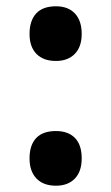

<svg xmlns="http://www.w3.org/2000/svg" viewBox="-20 -578 354 611"><path d="M158 -384Q118 -384 96 -406.5Q74 -429 74 -470Q74 -512 95 -535Q116 -558 158 -558Q197 -558 218.5 -535Q240 -512 240 -470Q240 -429 218 -406.5Q196 -384 158 -384ZM158 13Q118 13 96 -10Q74 -33 74 -74Q74 -116 95 -138.5Q116 -161 158 -161Q197 -161 218.5 -139Q240 -117 240 -74Q240 -32 218 -9.5Q196 13 158 13Z"/></svg>

Font: Noto Sans Gurmukhi ExtraCondensed ExtraBold
Style: Regular
Weight: 800
Width: 2
Designer: Jelle Bosma - Monotype Design Team
Foundry: Monotype Imaging Inc.
Version: Version 2.004; ttfautohint (v1.8.4.7-5d5b)